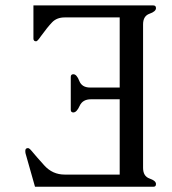

<svg xmlns="http://www.w3.org/2000/svg" viewBox="-20 -706 651 726"><path d="M432.6 -45.9V-330.6H323.7Q292.5 -330.6 281.2 -305.7Q270 -280.8 257.3 -280.8Q247.6 -280.8 247.6 -291V-415Q247.6 -425.3 257.3 -425.3Q270 -425.3 279.8 -400.1Q289.6 -375 320.8 -375H432.6V-640.1H224.1Q194.8 -640.1 177 -621.6Q159.2 -603 134.8 -569.3Q121.6 -549.8 116.7 -549.8Q106.4 -549.8 106.4 -560.1V-685.5H559.6Q569.8 -685.5 569.8 -675.3Q569.8 -662.6 545.4 -654.1Q521 -645.5 521 -613.8V-71.3Q521 -39.6 545.4 -31Q569.8 -22.5 569.8 -10.3Q569.8 0 561 0H112.3L76.7 -125.5Q75.7 -129.4 75.7 -135.7Q75.7 -146 85.9 -146Q90.8 -146 99.6 -135.3Q115.7 -115.7 147.2 -80.8Q178.7 -45.9 224.1 -45.9Z"/></svg>

Font: Caudex
Style: Regular
Weight: 400
Version: Version 1.04